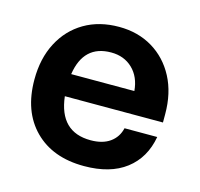

<svg xmlns="http://www.w3.org/2000/svg" viewBox="-83 -604 734 706"><g transform="rotate(15 284.0 -251.0)"><path d="M36 -247.5Q36 -328 67.5 -388.2Q99 -448.5 155.5 -481.8Q212 -515 287.5 -515Q359.5 -515 415 -481.8Q470.5 -448.5 502 -388.8Q533.5 -329 533.5 -248.5V-217H160Q175 -85 293 -85Q338.5 -85 366.5 -105Q394.5 -125 402.5 -160H527Q512.5 -78 453 -32.5Q393.5 13 294 13Q174.5 13 105.2 -56.8Q36 -126.5 36 -247.5ZM283.5 -416.5Q179 -416.5 161.5 -301.5H402Q397.5 -354.5 365.2 -385.5Q333 -416.5 283.5 -416.5Z"/></g></svg>

Font: Overused Grotesk SemiBold
Style: Regular
Weight: 610
Version: Version 0.004